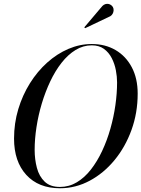

<svg xmlns="http://www.w3.org/2000/svg" viewBox="-20 -995 755 1025"><path d="M300 10Q185.5 10 120.2 -61.5Q55 -133 55 -255Q55 -337 77.5 -412Q100 -487 139.8 -550.5Q179.5 -614 232 -661Q284.5 -708 345.2 -734Q406 -760 470 -760Q541.5 -760 596.8 -727.8Q652 -695.5 683.5 -636Q715 -576.5 715 -495Q715 -392.5 682 -301.2Q649 -210 591.2 -140Q533.5 -70 458.5 -30Q383.5 10 300 10ZM300 3Q348.5 3 390 -21.8Q431.5 -46.5 465.2 -89.8Q499 -133 525.2 -189Q551.5 -245 569.2 -307.5Q587 -370 596 -433.5Q605 -497 605 -555Q605 -586 598.5 -620.2Q592 -654.5 576.5 -684.8Q561 -715 535 -734Q509 -753 470 -753Q424 -753 383.5 -728.2Q343 -703.5 309 -660.2Q275 -617 248.5 -561Q222 -505 203.2 -442.5Q184.5 -380 174.8 -316.5Q165 -253 165 -195Q165 -144 177 -98.8Q189 -53.5 218.5 -25.2Q248 3 300 3ZM434.5 -844.5 430 -849 526.5 -963Q534 -970.5 542.5 -973Q551 -975.5 558.8 -974Q566.5 -972.5 572.8 -968Q579 -963.5 582.5 -957.5Q587 -949.5 586.5 -939.8Q586 -930 581.5 -921.8Q577 -913.5 569 -908.5Z"/></svg>

Font: Bodoni Moda 28pt
Style: Italic
Weight: 400
Italic angle: -13°
Designer: Owen Earl
Foundry: indestructible type
Version: Version 2.004